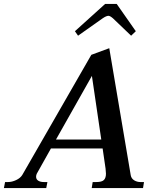

<svg xmlns="http://www.w3.org/2000/svg" viewBox="-54 -964 796 984"><path d="M346 -781 330 -804 485 -944H544L642 -804L618 -781L525 -870Q510 -883 502 -883Q491 -883 472 -870ZM684 -31 679 0H416L421 -31H439Q468 -31 478.5 -41.5Q489 -52 489 -74Q489 -80 487 -100L472 -203H207L138 -80Q131 -69 131 -58Q131 -45 142 -38Q153 -31 171 -31H189L183 0H-34L-28 -31H-13Q7 -31 28.5 -41Q50 -51 60 -67L414 -683L506 -717L616 -66Q619 -49 633.5 -40Q648 -31 666 -31ZM465 -249 417 -575 233 -249Z"/></svg>

Font: Taviraj Medium
Style: Italic
Weight: 500
Italic angle: -12°
Designer: Katatrad Team
Foundry: CadsonDemak
Version: Version 1.001